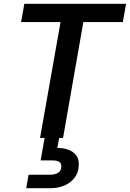

<svg xmlns="http://www.w3.org/2000/svg" viewBox="-20 -720 678 1002"><path d="M189 0 296 -605H90L107 -700H638L621 -605H415L309 0ZM117 262 129 192H237Q267 192 283 182Q299 172 300 151Q301 132 289 124.5Q277 117 251 117H192L214 -7H290L279 52Q311 52 337 61.5Q363 71 378 91Q393 111 391 144Q390 180 369.5 207Q349 234 316.5 248Q284 262 245 262Z"/></svg>

Font: DM Sans SemiBold
Style: Italic
Weight: 600
Italic angle: -10°
Designer: Colophon Foundry, Jonny Pinhorn
Foundry: Colophon Foundry
Version: Version 4.004;gftools[0.9.30]